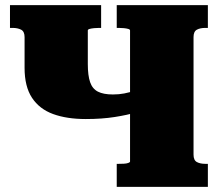

<svg xmlns="http://www.w3.org/2000/svg" viewBox="-20 -730 861 750"><path d="M436 0V-90H444Q454 -90 464 -90.5Q474 -91 481 -93.5Q488 -96 488 -99V-611Q488 -615 481 -617Q474 -619 464 -620Q454 -621 444 -621H436V-710H792V-621H782Q762 -621 749 -614Q736 -607 736 -585V-126Q736 -104 749 -97Q762 -90 782 -90H792V0ZM315 -265Q241 -265 187.5 -284.5Q134 -304 105 -348Q76 -392 76 -465V-585Q76 -607 62.5 -614Q49 -621 29 -621H19V-710H375V-621H367Q358 -621 347.5 -620Q337 -619 330 -617Q323 -615 323 -611V-480Q323 -435 332 -409Q341 -383 362.5 -372Q384 -361 421 -361Q445 -361 465.5 -365Q486 -369 507 -376V-290Q479 -281 428.5 -273Q378 -265 315 -265Z"/></svg>

Font: Roboto Serif Black
Style: Regular
Weight: 900
Designer: Greg Gazdowicz
Foundry: Commercial Type
Version: Version 1.008